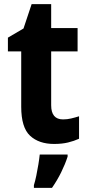

<svg xmlns="http://www.w3.org/2000/svg" viewBox="-20 -682 423 923"><path d="M283 -108Q303 -108 322 -112.5Q341 -117 360 -123V-15Q336 -4 307 3Q278 10 240 10Q167 10 124.5 -29.5Q82 -69 82 -169V-435H18V-501L93 -545L132 -662H226V-547H353V-435H226V-176Q226 -108 283 -108ZM305 71Q293 108 274 146.5Q255 185 230 221H143V208Q149 189 154.5 162.5Q160 136 164.5 108.5Q169 81 171 61H305Z"/></svg>

Font: Noto Sans Khmer UI SemiCondensed
Style: Bold
Weight: 700
Width: 4
Designer: Danh Hong and the Monotype Design Team
Foundry: Monotype Imaging Inc.
Version: Version 2.002; ttfautohint (v1.8.4.7-5d5b)